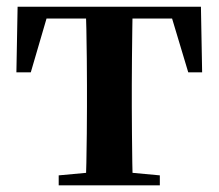

<svg xmlns="http://www.w3.org/2000/svg" viewBox="-20 -556 656 576"><path d="M29.2 -339.1 32.8 -535.7H582.8L586.4 -339.1H544.7L486.1 -534.2L552 -500.4H63.6L129.5 -534.2L72.4 -339.1ZM156.1 0V-29.9L267.7 -40.2H348.6L459.5 -29.9V0ZM237.2 0Q238.2 -25.5 239.1 -67.4Q239.9 -109.4 240.4 -154.7Q240.9 -200 240.9 -234.8V-301.2Q240.9 -335.7 240.4 -381Q239.9 -426.4 239.1 -468.7Q238.2 -511 237.2 -535.7H378.4Q377.4 -511 376.9 -468.7Q376.4 -426.4 375.9 -381Q375.4 -335.7 375.4 -301.2V-234.8Q375.4 -200 375.9 -154.7Q376.4 -109.4 376.9 -67.4Q377.4 -25.5 378.4 0Z"/></svg>

Font: Noto Serif KR ExtraLight
Style: Regular
Weight: 200
Designer: Ryoko NISHIZUKA 西塚涼子 (kana & ideographs); Frank Grießhammer (Latin, Greek & Cyrillic); Wenlong ZHANG 张文龙 (bopomofo); San
Foundry: Adobe
Version: Version 2.002-H1;hotconv 1.1.0;makeotfexe 2.6.0